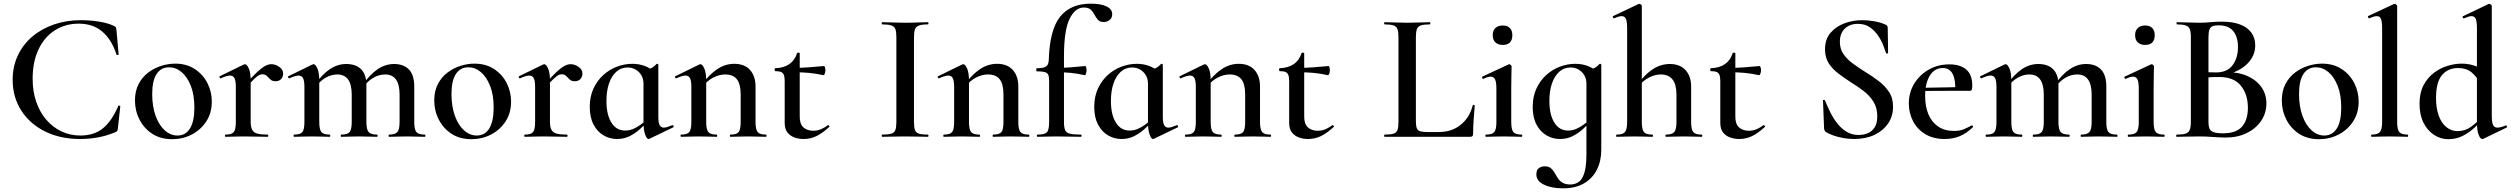

<svg xmlns="http://www.w3.org/2000/svg" viewBox="-20 -746 13692 1047"><path d="M421 -636Q456 -636 488.5 -632.5Q521 -629 549.5 -622.5Q578 -616 601 -605Q609 -601 611.5 -597Q614 -593 615 -582L627 -450Q627 -447 622 -446Q617 -445 615 -449Q589 -530 538 -573.5Q487 -617 410 -617Q336 -617 279 -580.5Q222 -544 190 -476.5Q158 -409 158 -316Q158 -248 177.5 -191Q197 -134 232.5 -93Q268 -52 315 -29.5Q362 -7 418 -7Q493 -7 541 -46Q589 -85 625 -168Q626 -171 631 -170Q636 -169 636 -167L623 -48Q622 -36 619.5 -32.5Q617 -29 609 -25Q560 -5 513 3.5Q466 12 417 12Q310 12 227 -28.5Q144 -69 96.5 -142.5Q49 -216 49 -311Q49 -383 77 -443Q105 -503 155.5 -546Q206 -589 274 -612.5Q342 -636 421 -636Z M918 13Q856 13 811 -16Q766 -45 741 -93.5Q716 -142 716 -198Q716 -250 736 -288Q756 -326 788.5 -350.5Q821 -375 859.5 -387Q898 -399 935 -399Q998 -399 1043 -369Q1088 -339 1111.5 -292Q1135 -245 1135 -192Q1135 -130 1105 -84Q1075 -38 1026 -12.5Q977 13 918 13ZM948 -7Q992 -7 1016 -45.5Q1040 -84 1040 -160Q1040 -229 1020.5 -278Q1001 -327 970 -353Q939 -379 902 -379Q858 -379 834 -342.5Q810 -306 810 -233Q810 -167 828 -116Q846 -65 877.5 -36Q909 -7 948 -7Z M1324 -271 1317 -283Q1355 -328 1381.5 -352.5Q1408 -377 1426 -386.5Q1444 -396 1460 -396Q1481 -396 1502.5 -381.5Q1524 -367 1524 -345Q1524 -327 1513 -315Q1502 -303 1482 -303Q1464 -303 1454 -313Q1444 -323 1435 -332Q1426 -341 1410 -341Q1402 -341 1393 -336.5Q1384 -332 1368 -317Q1352 -302 1324 -271ZM1210 0Q1207 0 1207 -6Q1207 -12 1210 -12Q1244 -12 1255 -26Q1266 -40 1266 -81V-272Q1266 -304 1259 -319Q1252 -334 1234 -334Q1225 -334 1212 -330Q1199 -326 1184 -319Q1180 -318 1177.5 -323.5Q1175 -329 1178 -330L1309 -394Q1314 -396 1316 -396Q1326 -396 1336.5 -373Q1347 -350 1347 -306V-81Q1347 -54 1355 -38.5Q1363 -23 1383 -17.5Q1403 -12 1439 -12Q1443 -12 1443 -6Q1443 0 1439 0Q1413 0 1379.5 -1Q1346 -2 1307 -2Q1280 -2 1254.5 -1Q1229 0 1210 0Z M2102 0Q2099 0 2099 -6Q2099 -12 2102 -12Q2135 -12 2147 -26Q2159 -40 2159 -81V-230Q2159 -340 2080 -340Q2047 -340 2016 -322Q1985 -304 1964 -273L1959 -285Q1996 -339 2038.5 -368Q2081 -397 2129 -397Q2181 -397 2210 -367Q2239 -337 2239 -274V-81Q2239 -40 2250.5 -26Q2262 -12 2296 -12Q2300 -12 2300 -6Q2300 0 2296 0Q2277 0 2252 -1Q2227 -2 2199 -2Q2171 -2 2146 -1Q2121 0 2102 0ZM1841 0Q1838 0 1838 -6Q1838 -12 1841 -12Q1875 -12 1886.5 -26Q1898 -40 1898 -81V-230Q1898 -340 1819 -340Q1787 -340 1755.5 -322Q1724 -304 1703 -273L1698 -285Q1735 -339 1777.5 -368Q1820 -397 1868 -397Q1921 -397 1949.5 -368Q1978 -339 1978 -282V-81Q1978 -40 1990 -26Q2002 -12 2036 -12Q2039 -12 2039 -6Q2039 0 2036 0Q2016 0 1991 -1Q1966 -2 1938 -2Q1911 -2 1885.5 -1Q1860 0 1841 0ZM1584 0Q1581 0 1581 -6Q1581 -12 1584 -12Q1618 -12 1629 -26Q1640 -40 1640 -81V-272Q1640 -304 1633 -319Q1626 -334 1608 -334Q1599 -334 1586 -330Q1573 -326 1558 -319Q1554 -318 1551.5 -323.5Q1549 -329 1552 -330L1683 -394Q1688 -396 1690 -396Q1700 -396 1710.5 -373Q1721 -350 1721 -306V-81Q1721 -40 1732.5 -26Q1744 -12 1778 -12Q1781 -12 1781 -6Q1781 0 1778 0Q1759 0 1734 -1Q1709 -2 1681 -2Q1654 -2 1628.5 -1Q1603 0 1584 0Z M2550 13Q2488 13 2443 -16Q2398 -45 2373 -93.5Q2348 -142 2348 -198Q2348 -250 2368 -288Q2388 -326 2420.5 -350.5Q2453 -375 2491.5 -387Q2530 -399 2567 -399Q2630 -399 2675 -369Q2720 -339 2743.5 -292Q2767 -245 2767 -192Q2767 -130 2737 -84Q2707 -38 2658 -12.5Q2609 13 2550 13ZM2580 -7Q2624 -7 2648 -45.5Q2672 -84 2672 -160Q2672 -229 2652.5 -278Q2633 -327 2602 -353Q2571 -379 2534 -379Q2490 -379 2466 -342.5Q2442 -306 2442 -233Q2442 -167 2460 -116Q2478 -65 2509.5 -36Q2541 -7 2580 -7Z M2956 -271 2949 -283Q2987 -328 3013.5 -352.5Q3040 -377 3058 -386.5Q3076 -396 3092 -396Q3113 -396 3134.5 -381.5Q3156 -367 3156 -345Q3156 -327 3145 -315Q3134 -303 3114 -303Q3096 -303 3086 -313Q3076 -323 3067 -332Q3058 -341 3042 -341Q3034 -341 3025 -336.5Q3016 -332 3000 -317Q2984 -302 2956 -271ZM2842 0Q2839 0 2839 -6Q2839 -12 2842 -12Q2876 -12 2887 -26Q2898 -40 2898 -81V-272Q2898 -304 2891 -319Q2884 -334 2866 -334Q2857 -334 2844 -330Q2831 -326 2816 -319Q2812 -318 2809.5 -323.5Q2807 -329 2810 -330L2941 -394Q2946 -396 2948 -396Q2958 -396 2968.5 -373Q2979 -350 2979 -306V-81Q2979 -54 2987 -38.5Q2995 -23 3015 -17.5Q3035 -12 3071 -12Q3075 -12 3075 -6Q3075 0 3071 0Q3045 0 3011.5 -1Q2978 -2 2939 -2Q2912 -2 2886.5 -1Q2861 0 2842 0Z M3344 12Q3305 12 3271 -8Q3237 -28 3216.5 -67Q3196 -106 3196 -163Q3196 -219 3216 -262.5Q3236 -306 3269.5 -336.5Q3303 -367 3344.5 -382.5Q3386 -398 3428 -398Q3465 -398 3496.5 -386Q3528 -374 3551 -351L3489 -290Q3489 -316 3477.5 -335.5Q3466 -355 3446.5 -366.5Q3427 -378 3402 -378Q3366 -378 3340 -354Q3314 -330 3300.5 -289.5Q3287 -249 3287 -195Q3287 -121 3314 -77.5Q3341 -34 3389 -34Q3412 -34 3433 -43Q3454 -52 3472.5 -65.5Q3491 -79 3506 -92L3514 -85Q3493 -63 3468 -40.5Q3443 -18 3412.5 -3Q3382 12 3344 12ZM3516 12Q3507 12 3498 -12.5Q3489 -37 3489 -81V-360Q3513 -367 3529 -373.5Q3545 -380 3560 -397Q3562 -399 3566 -397.5Q3570 -396 3570 -393V-108Q3570 -76 3577.5 -63Q3585 -50 3600 -50Q3608 -50 3619.5 -53.5Q3631 -57 3645 -63Q3650 -65 3652.5 -59.5Q3655 -54 3652 -52L3521 11Q3519 12 3516 12Z M3963 0Q3960 0 3960 -6Q3960 -12 3963 -12Q3997 -12 4008 -26Q4019 -40 4019 -81V-231Q4019 -287 3998.5 -313.5Q3978 -340 3934 -340Q3902 -340 3868.5 -322.5Q3835 -305 3813 -274L3808 -286Q3847 -339 3890.5 -368.5Q3934 -398 3984 -398Q4040 -398 4070 -364.5Q4100 -331 4100 -274V-81Q4100 -40 4111.5 -26Q4123 -12 4157 -12Q4160 -12 4160 -6Q4160 0 4157 0Q4138 0 4113 -1Q4088 -2 4060 -2Q4033 -2 4007.5 -1Q3982 0 3963 0ZM3694 0Q3691 0 3691 -6Q3691 -12 3694 -12Q3728 -12 3739 -26Q3750 -40 3750 -81V-272Q3750 -304 3743 -319Q3736 -334 3718 -334Q3709 -334 3696 -330Q3683 -326 3668 -319Q3664 -318 3661.5 -323.5Q3659 -329 3662 -330L3793 -394Q3798 -396 3800 -396Q3810 -396 3820.5 -373Q3831 -350 3831 -306V-81Q3831 -40 3842.5 -26Q3854 -12 3888 -12Q3891 -12 3891 -6Q3891 0 3888 0Q3869 0 3844 -1Q3819 -2 3791 -2Q3764 -2 3738.5 -1Q3713 0 3694 0Z M4361 12Q4337 12 4313.5 4Q4290 -4 4274.5 -23Q4259 -42 4259 -77V-303Q4259 -325 4254.5 -337Q4250 -349 4239 -353.5Q4228 -358 4208 -358Q4204 -358 4204 -366Q4204 -374 4208 -374Q4255 -376 4284.5 -396.5Q4314 -417 4326 -455Q4327 -459 4334 -459Q4341 -459 4341 -455V-110Q4341 -69 4361.5 -51Q4382 -33 4415 -33Q4439 -33 4459.5 -42.5Q4480 -52 4494 -63Q4497 -65 4501 -60.5Q4505 -56 4501 -53Q4464 -19 4431.5 -3.5Q4399 12 4361 12ZM4470 -336Q4430 -345 4392.5 -348.5Q4355 -352 4312 -352V-376Q4353 -376 4391.5 -379Q4430 -382 4474 -386Q4476 -386 4478.5 -379Q4481 -372 4481 -362Q4481 -353 4477.5 -344Q4474 -335 4470 -336Z M4964 -81Q4964 -52 4969.5 -37Q4975 -22 4991 -17Q5007 -12 5040 -12Q5043 -12 5043 -6Q5043 0 5040 0Q5015 0 4984 -1Q4953 -2 4915 -2Q4880 -2 4848 -1Q4816 0 4791 0Q4788 0 4788 -6Q4788 -12 4791 -12Q4823 -12 4840 -17Q4857 -22 4862.5 -37Q4868 -52 4868 -81V-544Q4868 -573 4862.5 -587.5Q4857 -602 4840 -607.5Q4823 -613 4791 -613Q4788 -613 4788 -619Q4788 -625 4791 -625Q4816 -625 4848 -623.5Q4880 -622 4915 -622Q4953 -622 4984.5 -623.5Q5016 -625 5040 -625Q5043 -625 5043 -619Q5043 -613 5040 -613Q5008 -613 4991.5 -607Q4975 -601 4969.5 -586Q4964 -571 4964 -542Z M5396 0Q5393 0 5393 -6Q5393 -12 5396 -12Q5430 -12 5441 -26Q5452 -40 5452 -81V-231Q5452 -287 5431.5 -313.5Q5411 -340 5367 -340Q5335 -340 5301.5 -322.5Q5268 -305 5246 -274L5241 -286Q5280 -339 5323.5 -368.5Q5367 -398 5417 -398Q5473 -398 5503 -364.5Q5533 -331 5533 -274V-81Q5533 -40 5544.5 -26Q5556 -12 5590 -12Q5593 -12 5593 -6Q5593 0 5590 0Q5571 0 5546 -1Q5521 -2 5493 -2Q5466 -2 5440.5 -1Q5415 0 5396 0ZM5127 0Q5124 0 5124 -6Q5124 -12 5127 -12Q5161 -12 5172 -26Q5183 -40 5183 -81V-272Q5183 -304 5176 -319Q5169 -334 5151 -334Q5142 -334 5129 -330Q5116 -326 5101 -319Q5097 -318 5094.5 -323.5Q5092 -329 5095 -330L5226 -394Q5231 -396 5233 -396Q5243 -396 5253.5 -373Q5264 -350 5264 -306V-81Q5264 -40 5275.5 -26Q5287 -12 5321 -12Q5324 -12 5324 -6Q5324 0 5321 0Q5302 0 5277 -1Q5252 -2 5224 -2Q5197 -2 5171.5 -1Q5146 0 5127 0Z M5638 0Q5634 0 5634 -6Q5634 -12 5638 -12Q5677 -12 5689 -25Q5701 -38 5701 -81V-306Q5701 -329 5695.5 -339.5Q5690 -350 5675.5 -353.5Q5661 -357 5634 -357Q5631 -357 5631 -365.5Q5631 -374 5634 -374Q5671 -374 5684.5 -383.5Q5698 -393 5699 -418Q5704 -584 5761 -655Q5818 -726 5928 -726Q5983 -726 6014 -711Q6045 -696 6045 -669Q6045 -648 6031 -637Q6017 -626 6000 -626Q5978 -626 5968 -637Q5958 -648 5950 -663Q5941 -681 5928.5 -693Q5916 -705 5890 -705Q5843 -705 5812.5 -643Q5782 -581 5782 -439V-81Q5782 -52 5788 -37Q5794 -22 5814 -17Q5834 -12 5874 -12Q5878 -12 5878 -6Q5878 0 5874 0Q5840 0 5807.5 -1Q5775 -2 5740 -2Q5712 -2 5685.5 -1Q5659 0 5638 0ZM5895 -336Q5856 -345 5820.5 -348.5Q5785 -352 5745 -352V-376Q5784 -376 5820.5 -379Q5857 -382 5898 -386Q5901 -386 5903 -379Q5905 -372 5905 -362Q5905 -353 5902 -344Q5899 -335 5895 -336Z M6095 12Q6056 12 6022 -8Q5988 -28 5967.5 -67Q5947 -106 5947 -163Q5947 -219 5967 -262.5Q5987 -306 6020.5 -336.5Q6054 -367 6095.5 -382.5Q6137 -398 6179 -398Q6216 -398 6247.5 -386Q6279 -374 6302 -351L6240 -290Q6240 -316 6228.5 -335.5Q6217 -355 6197.5 -366.5Q6178 -378 6153 -378Q6117 -378 6091 -354Q6065 -330 6051.5 -289.5Q6038 -249 6038 -195Q6038 -121 6065 -77.5Q6092 -34 6140 -34Q6163 -34 6184 -43Q6205 -52 6223.5 -65.5Q6242 -79 6257 -92L6265 -85Q6244 -63 6219 -40.5Q6194 -18 6163.5 -3Q6133 12 6095 12ZM6267 12Q6258 12 6249 -12.5Q6240 -37 6240 -81V-360Q6264 -367 6280 -373.5Q6296 -380 6311 -397Q6313 -399 6317 -397.5Q6321 -396 6321 -393V-108Q6321 -76 6328.5 -63Q6336 -50 6351 -50Q6359 -50 6370.5 -53.5Q6382 -57 6396 -63Q6401 -65 6403.5 -59.5Q6406 -54 6403 -52L6272 11Q6270 12 6267 12Z M6714 0Q6711 0 6711 -6Q6711 -12 6714 -12Q6748 -12 6759 -26Q6770 -40 6770 -81V-231Q6770 -287 6749.5 -313.5Q6729 -340 6685 -340Q6653 -340 6619.5 -322.5Q6586 -305 6564 -274L6559 -286Q6598 -339 6641.5 -368.5Q6685 -398 6735 -398Q6791 -398 6821 -364.5Q6851 -331 6851 -274V-81Q6851 -40 6862.5 -26Q6874 -12 6908 -12Q6911 -12 6911 -6Q6911 0 6908 0Q6889 0 6864 -1Q6839 -2 6811 -2Q6784 -2 6758.5 -1Q6733 0 6714 0ZM6445 0Q6442 0 6442 -6Q6442 -12 6445 -12Q6479 -12 6490 -26Q6501 -40 6501 -81V-272Q6501 -304 6494 -319Q6487 -334 6469 -334Q6460 -334 6447 -330Q6434 -326 6419 -319Q6415 -318 6412.5 -323.5Q6410 -329 6413 -330L6544 -394Q6549 -396 6551 -396Q6561 -396 6571.5 -373Q6582 -350 6582 -306V-81Q6582 -40 6593.5 -26Q6605 -12 6639 -12Q6642 -12 6642 -6Q6642 0 6639 0Q6620 0 6595 -1Q6570 -2 6542 -2Q6515 -2 6489.5 -1Q6464 0 6445 0Z M7112 12Q7088 12 7064.5 4Q7041 -4 7025.5 -23Q7010 -42 7010 -77V-303Q7010 -325 7005.5 -337Q7001 -349 6990 -353.5Q6979 -358 6959 -358Q6955 -358 6955 -366Q6955 -374 6959 -374Q7006 -376 7035.5 -396.5Q7065 -417 7077 -455Q7078 -459 7085 -459Q7092 -459 7092 -455V-110Q7092 -69 7112.5 -51Q7133 -33 7166 -33Q7190 -33 7210.5 -42.5Q7231 -52 7245 -63Q7248 -65 7252 -60.5Q7256 -56 7252 -53Q7215 -19 7182.5 -3.5Q7150 12 7112 12ZM7221 -336Q7181 -345 7143.5 -348.5Q7106 -352 7063 -352V-376Q7104 -376 7142.5 -379Q7181 -382 7225 -386Q7227 -386 7229.5 -379Q7232 -372 7232 -362Q7232 -353 7228.5 -344Q7225 -335 7221 -336Z M7701 -543V-85Q7701 -60 7706 -47Q7711 -34 7725 -30Q7739 -26 7766 -26H7826Q7897 -26 7946 -66Q7995 -106 8011 -172Q8012 -175 8017 -174Q8022 -173 8022 -170Q8019 -139 8016 -95.5Q8013 -52 8013 -15Q8013 0 7998 0H7530Q7528 0 7528 -6Q7528 -12 7530 -12Q7562 -12 7578.5 -17Q7595 -22 7600.5 -37Q7606 -52 7606 -81V-544Q7606 -573 7600.5 -587.5Q7595 -602 7578.5 -607.5Q7562 -613 7530 -613Q7528 -613 7528 -619Q7528 -625 7530 -625Q7554 -625 7586 -623.5Q7618 -622 7653 -622Q7690 -622 7721.5 -623.5Q7753 -625 7777 -625Q7780 -625 7780 -619Q7780 -613 7777 -613Q7745 -613 7728.5 -607.5Q7712 -602 7706.5 -587Q7701 -572 7701 -543Z M8083 0Q8080 0 8080 -6Q8080 -12 8083 -12Q8117 -12 8128.5 -26Q8140 -40 8140 -81V-263Q8140 -297 8133 -312.5Q8126 -328 8109 -328Q8101 -328 8091 -325Q8081 -322 8069 -316Q8065 -315 8062.5 -321Q8060 -327 8063 -328L8207 -395Q8209 -396 8210 -396Q8214 -396 8218.5 -391.5Q8223 -387 8223 -384Q8223 -373 8222 -344Q8221 -315 8221 -264V-81Q8221 -40 8232.5 -26Q8244 -12 8278 -12Q8281 -12 8281 -6Q8281 0 8278 0Q8258 0 8233 -1Q8208 -2 8180 -2Q8153 -2 8127.5 -1Q8102 0 8083 0ZM8175 -501Q8149 -501 8134.5 -515Q8120 -529 8120 -555Q8120 -579 8134.5 -593Q8149 -607 8175 -607Q8200 -607 8213.5 -593Q8227 -579 8227 -555Q8227 -501 8175 -501Z M8504 281Q8441 281 8399.5 261Q8358 241 8358 205Q8358 180 8372 170.5Q8386 161 8402 161Q8425 161 8437 171Q8449 181 8457 195.5Q8465 210 8474.5 225Q8484 240 8500 250Q8516 260 8544 260Q8567 260 8587 247.5Q8607 235 8619 199Q8631 163 8631 94V-360Q8655 -367 8671 -373.5Q8687 -380 8702 -397Q8704 -399 8708 -397.5Q8712 -396 8712 -393V70Q8712 132 8688 179.5Q8664 227 8617.5 254Q8571 281 8504 281ZM8486 12Q8447 12 8413 -8Q8379 -28 8358.5 -67Q8338 -106 8338 -163Q8338 -219 8358 -262.5Q8378 -306 8411.5 -336.5Q8445 -367 8486.5 -382.5Q8528 -398 8570 -398Q8607 -398 8638.5 -386Q8670 -374 8693 -351L8631 -290Q8631 -316 8619.5 -335.5Q8608 -355 8588.5 -366.5Q8569 -378 8544 -378Q8508 -378 8482 -354Q8456 -330 8442.5 -289.5Q8429 -249 8429 -195Q8429 -121 8456 -77.5Q8483 -34 8531 -34Q8554 -34 8575 -43Q8596 -52 8614.5 -65.5Q8633 -79 8648 -92L8656 -85Q8635 -63 8610 -40.5Q8585 -18 8554.5 -3Q8524 12 8486 12Z M8796 0Q8793 0 8793 -6Q8793 -12 8796 -12Q8829 -12 8841 -26Q8853 -40 8853 -81V-592Q8853 -627 8846.5 -642.5Q8840 -658 8823 -658Q8808 -658 8782 -646Q8779 -645 8776 -650.5Q8773 -656 8776 -658L8915 -724Q8917 -725 8917.5 -725Q8918 -725 8919 -725Q8924 -725 8928.5 -721Q8933 -717 8933 -714V-81Q8933 -40 8944.5 -26Q8956 -12 8990 -12Q8994 -12 8994 -6Q8994 0 8990 0Q8971 0 8946.5 -1Q8922 -2 8893 -2Q8865 -2 8840 -1Q8815 0 8796 0ZM9065 0Q9062 0 9062 -6Q9062 -12 9065 -12Q9098 -12 9110 -26Q9122 -40 9122 -81V-230Q9122 -340 9036 -340Q9004 -340 8970 -322Q8936 -304 8915 -273L8910 -285Q8948 -339 8992 -368Q9036 -397 9086 -397Q9141 -397 9171.5 -363.5Q9202 -330 9202 -274V-81Q9202 -40 9213.5 -26Q9225 -12 9259 -12Q9263 -12 9263 -6Q9263 0 9259 0Q9240 0 9215.5 -1Q9191 -2 9162 -2Q9134 -2 9109 -1Q9084 0 9065 0Z M9463 12Q9439 12 9415.5 4Q9392 -4 9376.5 -23Q9361 -42 9361 -77V-303Q9361 -325 9356.5 -337Q9352 -349 9341 -353.5Q9330 -358 9310 -358Q9306 -358 9306 -366Q9306 -374 9310 -374Q9357 -376 9386.5 -396.5Q9416 -417 9428 -455Q9429 -459 9436 -459Q9443 -459 9443 -455V-110Q9443 -69 9463.5 -51Q9484 -33 9517 -33Q9541 -33 9561.5 -42.5Q9582 -52 9596 -63Q9599 -65 9603 -60.5Q9607 -56 9603 -53Q9566 -19 9533.5 -3.5Q9501 12 9463 12ZM9572 -336Q9532 -345 9494.5 -348.5Q9457 -352 9414 -352V-376Q9455 -376 9493.5 -379Q9532 -382 9576 -386Q9578 -386 9580.5 -379Q9583 -372 9583 -362Q9583 -353 9579.5 -344Q9576 -335 9572 -336Z M10013 -518Q10013 -479 10033 -450.5Q10053 -422 10084.5 -399Q10116 -376 10151 -354Q10189 -331 10223.5 -305Q10258 -279 10280.5 -245.5Q10303 -212 10303 -164Q10303 -112 10276 -72.5Q10249 -33 10201.5 -10.5Q10154 12 10090 12Q10063 12 10033.5 7Q10004 2 9978.5 -7Q9953 -16 9937 -26Q9933 -29 9930.5 -33Q9928 -37 9927 -45L9921 -196Q9920 -201 9925.5 -201.5Q9931 -202 9932 -198Q9944 -168 9960.5 -134.5Q9977 -101 9999 -73Q10021 -45 10049.5 -27.5Q10078 -10 10115 -10Q10141 -10 10164 -19Q10187 -28 10202 -50.5Q10217 -73 10217 -112Q10217 -159 10195.5 -192.5Q10174 -226 10141 -251Q10108 -276 10072 -298Q10037 -321 10005 -345Q9973 -369 9952.5 -400.5Q9932 -432 9932 -477Q9932 -532 9962 -567Q9992 -602 10038.5 -619Q10085 -636 10134 -636Q10167 -636 10201 -630Q10235 -624 10259 -613Q10268 -610 10271 -605Q10274 -600 10274 -594L10276 -459Q10276 -455 10271.5 -454Q10267 -453 10265 -456Q10260 -471 10250 -497.5Q10240 -524 10222 -551Q10204 -578 10177 -597Q10150 -616 10111 -616Q10081 -616 10059 -604Q10037 -592 10025 -570.5Q10013 -549 10013 -518Z M10585 12Q10522 12 10478 -15Q10434 -42 10411.5 -86.5Q10389 -131 10389 -181Q10389 -241 10418 -289Q10447 -337 10497 -366Q10547 -395 10610 -395Q10669 -395 10702 -367Q10735 -339 10735 -280Q10735 -267 10733 -259Q10731 -251 10724 -251H10642Q10645 -309 10628.5 -342Q10612 -375 10574 -375Q10529 -375 10503.5 -333.5Q10478 -292 10478 -223Q10478 -165 10496 -122.5Q10514 -80 10549 -56Q10584 -32 10635 -32Q10666 -32 10687 -40.5Q10708 -49 10732 -62Q10734 -64 10737.5 -60Q10741 -56 10739 -53Q10703 -18 10665.5 -3Q10628 12 10585 12ZM10449 -250 10448 -267 10670 -271V-251Z M11329 0Q11326 0 11326 -6Q11326 -12 11329 -12Q11362 -12 11374 -26Q11386 -40 11386 -81V-230Q11386 -340 11307 -340Q11274 -340 11243 -322Q11212 -304 11191 -273L11186 -285Q11223 -339 11265.5 -368Q11308 -397 11356 -397Q11408 -397 11437 -367Q11466 -337 11466 -274V-81Q11466 -40 11477.5 -26Q11489 -12 11523 -12Q11527 -12 11527 -6Q11527 0 11523 0Q11504 0 11479 -1Q11454 -2 11426 -2Q11398 -2 11373 -1Q11348 0 11329 0ZM11068 0Q11065 0 11065 -6Q11065 -12 11068 -12Q11102 -12 11113.5 -26Q11125 -40 11125 -81V-230Q11125 -340 11046 -340Q11014 -340 10982.5 -322Q10951 -304 10930 -273L10925 -285Q10962 -339 11004.5 -368Q11047 -397 11095 -397Q11148 -397 11176.5 -368Q11205 -339 11205 -282V-81Q11205 -40 11217 -26Q11229 -12 11263 -12Q11266 -12 11266 -6Q11266 0 11263 0Q11243 0 11218 -1Q11193 -2 11165 -2Q11138 -2 11112.5 -1Q11087 0 11068 0ZM10811 0Q10808 0 10808 -6Q10808 -12 10811 -12Q10845 -12 10856 -26Q10867 -40 10867 -81V-272Q10867 -304 10860 -319Q10853 -334 10835 -334Q10826 -334 10813 -330Q10800 -326 10785 -319Q10781 -318 10778.5 -323.5Q10776 -329 10779 -330L10910 -394Q10915 -396 10917 -396Q10927 -396 10937.5 -373Q10948 -350 10948 -306V-81Q10948 -40 10959.5 -26Q10971 -12 11005 -12Q11008 -12 11008 -6Q11008 0 11005 0Q10986 0 10961 -1Q10936 -2 10908 -2Q10881 -2 10855.5 -1Q10830 0 10811 0Z M11586 0Q11583 0 11583 -6Q11583 -12 11586 -12Q11620 -12 11631.5 -26Q11643 -40 11643 -81V-263Q11643 -297 11636 -312.5Q11629 -328 11612 -328Q11604 -328 11594 -325Q11584 -322 11572 -316Q11568 -315 11565.5 -321Q11563 -327 11566 -328L11710 -395Q11712 -396 11713 -396Q11717 -396 11721.5 -391.5Q11726 -387 11726 -384Q11726 -373 11725 -344Q11724 -315 11724 -264V-81Q11724 -40 11735.5 -26Q11747 -12 11781 -12Q11784 -12 11784 -6Q11784 0 11781 0Q11761 0 11736 -1Q11711 -2 11683 -2Q11656 -2 11630.5 -1Q11605 0 11586 0ZM11678 -501Q11652 -501 11637.5 -515Q11623 -529 11623 -555Q11623 -579 11637.5 -593Q11652 -607 11678 -607Q11703 -607 11716.5 -593Q11730 -579 11730 -555Q11730 -501 11678 -501Z M12112 -337 12123 -353Q12188 -353 12236.5 -331Q12285 -309 12312 -270.5Q12339 -232 12339 -182Q12339 -130 12310.5 -87.5Q12282 -45 12232 -20.5Q12182 4 12119 4Q12090 4 12049 1Q12008 -2 11974 -2Q11939 -2 11907 -1Q11875 0 11850 0Q11847 0 11847 -6Q11847 -12 11850 -12Q11881 -12 11897.5 -17Q11914 -22 11920.5 -37Q11927 -52 11927 -81V-544Q11927 -573 11921 -587.5Q11915 -602 11898.5 -607.5Q11882 -613 11851 -613Q11849 -613 11849 -619Q11849 -625 11851 -625Q11876 -625 11907.5 -623.5Q11939 -622 11974 -622Q12002 -622 12034 -625Q12066 -628 12095 -628Q12155 -628 12195.5 -612.5Q12236 -597 12257 -568Q12278 -539 12278 -498Q12278 -442 12235 -398.5Q12192 -355 12112 -337ZM12078 -608Q12058 -608 12045.5 -603Q12033 -598 12028 -584Q12023 -570 12023 -542V-346L11987 -353Q12020 -352 12041 -351.5Q12062 -351 12064 -351Q12126 -351 12155 -391Q12184 -431 12184 -489Q12184 -526 12172.5 -553Q12161 -580 12137.5 -594Q12114 -608 12078 -608ZM12103 -19Q12174 -19 12206 -55.5Q12238 -92 12238 -158Q12238 -232 12199.5 -279Q12161 -326 12083 -326Q12068 -326 12043 -325.5Q12018 -325 11991 -320L12023 -332V-81Q12023 -60 12028 -46Q12033 -32 12050.5 -25.5Q12068 -19 12103 -19Z M12625 13Q12563 13 12518 -16Q12473 -45 12448 -93.5Q12423 -142 12423 -198Q12423 -250 12443 -288Q12463 -326 12495.5 -350.5Q12528 -375 12566.5 -387Q12605 -399 12642 -399Q12705 -399 12750 -369Q12795 -339 12818.5 -292Q12842 -245 12842 -192Q12842 -130 12812 -84Q12782 -38 12733 -12.5Q12684 13 12625 13ZM12655 -7Q12699 -7 12723 -45.5Q12747 -84 12747 -160Q12747 -229 12727.5 -278Q12708 -327 12677 -353Q12646 -379 12609 -379Q12565 -379 12541 -342.5Q12517 -306 12517 -233Q12517 -167 12535 -116Q12553 -65 12584.5 -36Q12616 -7 12655 -7Z M12913 0Q12910 0 12910 -6Q12910 -12 12913 -12Q12946 -12 12958 -26Q12970 -40 12970 -81V-592Q12970 -627 12964 -642.5Q12958 -658 12941 -658Q12927 -658 12900 -646Q12897 -645 12894 -651Q12891 -657 12893 -658L13034 -724Q13036 -725 13038 -725Q13042 -725 13047 -721Q13052 -717 13052 -714V-81Q13052 -40 13063.5 -26Q13075 -12 13109 -12Q13112 -12 13112 -6Q13112 0 13109 0Q13090 0 13064.5 -1Q13039 -2 13011 -2Q12983 -2 12957.5 -1Q12932 0 12913 0Z M13331 13Q13289 13 13253 -10.5Q13217 -34 13195.5 -77Q13174 -120 13174 -181Q13174 -240 13196 -281.5Q13218 -323 13252.5 -349Q13287 -375 13327 -387Q13367 -399 13403 -399Q13439 -399 13470 -389Q13501 -379 13526 -363L13507 -287Q13485 -330 13456.5 -352.5Q13428 -375 13384 -375Q13329 -375 13296.5 -336.5Q13264 -298 13264 -212Q13264 -155 13279 -114.5Q13294 -74 13321 -52.5Q13348 -31 13381 -31Q13422 -31 13454 -54Q13486 -77 13515 -109L13524 -101Q13503 -77 13474.5 -50.5Q13446 -24 13410.5 -5.5Q13375 13 13331 13ZM13568 -714V-114Q13568 -79 13575 -64.5Q13582 -50 13599 -50Q13607 -50 13618.5 -53Q13630 -56 13644 -62Q13647 -64 13650 -58.5Q13653 -53 13650 -51L13522 11Q13519 12 13516 12Q13505 12 13496 -12Q13487 -36 13487 -82V-592Q13487 -626 13481 -642Q13475 -658 13457 -658Q13449 -658 13439 -654.5Q13429 -651 13417 -646Q13413 -644 13410 -650Q13407 -656 13410 -657L13550 -724Q13552 -725 13554 -725Q13558 -725 13563 -721Q13568 -717 13568 -714Z"/></svg>

Font: Cormorant Infant Light SemiBold
Style: Regular
Weight: 600
Version: Version 4.001